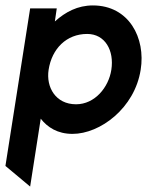

<svg xmlns="http://www.w3.org/2000/svg" viewBox="-22 -482 541 707"><path d="M89 205 128 -45C153 -13 190 11 245 11C347 11 474 -84 496 -225C515 -342 453 -462 320 -462C264 -462 219 -438 180 -403L187 -451H89L-2 129ZM299 -357C365 -357 399 -296 388 -225C378 -160 327 -98 258 -98C183 -98 147 -161 157 -225C169 -303 223 -357 299 -357Z"/></svg>

Font: Charger Pro
Style: BlkNarObl
Weight: 900
Designer: Jasper
Foundry: Cannot Into Space Fonts
Version: Version 1.09